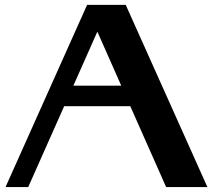

<svg xmlns="http://www.w3.org/2000/svg" viewBox="-20 -757 862 777"><path d="M2.4 0 332.5 -737.3H488.8L819.3 0H652.3L507.3 -327.1H239.7L94.2 0ZM470.7 -410.2 374 -628.9 276.9 -410.2Z"/></svg>

Font: Berenika
Style: Bold
Weight: 700
Designer: Wojciech Kalinowski "wmk69" (wmk69@o2.pl)
Foundry: Wojciech Kalinowski "wmk69" (wmk69@o2.pl)
Version: Version 3.1.0; 2021-05-14